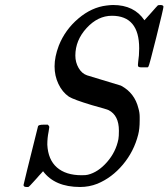

<svg xmlns="http://www.w3.org/2000/svg" viewBox="-20 -725 673 767"><path d="M169 -147Q172 -87 207.5 -56Q243 -25 306 -25Q324 -25 331 -27Q372 -37 407.5 -77.5Q443 -118 453 -169Q455 -180 455 -203Q455 -264 414 -285Q409 -288 347 -305Q274 -327 255 -339Q229 -357 213.5 -389.5Q198 -422 198 -460Q198 -498 215 -543Q240 -606 293 -651Q346 -696 406 -703Q422 -705 432 -705Q516 -705 557 -644Q571 -659 583.5 -673.5Q596 -688 602.5 -695Q609 -702 611 -704Q612 -704 615 -704.5Q618 -705 620 -705Q633 -705 633 -698Q633 -691 604.5 -576.5Q576 -462 573 -459L570 -456H554Q546 -456 542.5 -456Q539 -456 536 -457Q533 -458 532 -460Q531 -462 531 -466Q531 -473 532 -478Q536 -503 536 -532Q536 -662 427 -662Q371 -662 326 -613Q281 -564 281 -503Q281 -476 294 -453.5Q307 -431 328 -424L463 -383Q518 -354 533 -292Q538 -275 538 -258V-244Q538 -210 532 -187Q515 -120 471 -67.5Q427 -15 369 9Q336 22 300 22Q199 22 152 -41L143 -31Q141 -29 136.5 -24Q132 -19 126 -12Q120 -5 116 -1Q97 20 95 21L92 22Q88 22 86 22Q74 22 74 14Q74 11 132 -221Q134 -227 155 -227H171Q177 -221 177 -218Q177 -214 174 -198Q169 -174 169 -147Z"/></svg>

Font: KaTeX_Main
Style: Italic
Weight: 400
Version: Version 1.1; ttfautohint (v1.3)